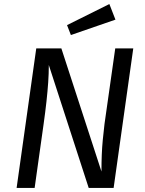

<svg xmlns="http://www.w3.org/2000/svg" viewBox="-20 -928 717 948"><path d="M549 -689H638L541 0H418L221 -607Q221 -565 218 -521.5Q215 -478 209.5 -427.5Q204 -377 195 -313L151 0H62L159 -689H283L481 -81Q481 -127 482.5 -164Q484 -201 487.5 -237.5Q491 -274 496 -316ZM311 -804 520 -908 550 -831 330 -755Z"/></svg>

Font: Fira Sans Variable
Style: Italic
Weight: 397
Italic angle: -8°
Designer: Carrois Corporate & Edenspiekermann AG
Foundry: Carrois Corporate GbR & Edenspiekermann AG
Version: Version 4.202